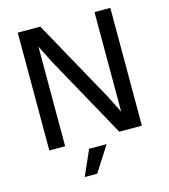

<svg xmlns="http://www.w3.org/2000/svg" viewBox="-129 -801 968 1102"><g transform="rotate(-15 355.0 -250.0)"><path d="M225 -490 174 -592V0H80V-700H214L485 -210L536 -108V-700H630V0H496ZM303 50H407L311 200H237Z"/></g></svg>

Font: PT Root UI Web Medium
Style: Regular
Weight: 500
Designer: Vitaly Kuzmin
Foundry: ParaType Ltd.
Version: Version 1.001W